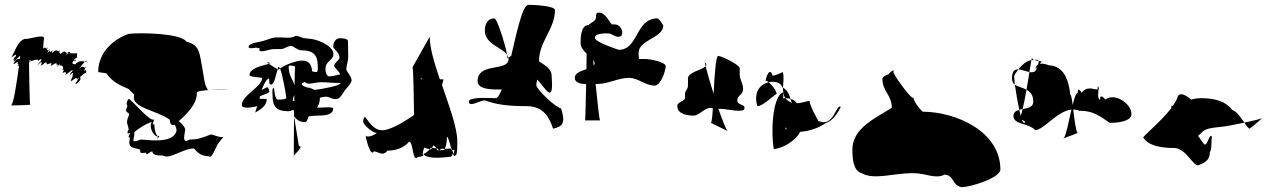

<svg xmlns="http://www.w3.org/2000/svg" viewBox="-20 -786 5264 794"><path d="M24 -350C28 -350 102 -351 105 -353C102 -352 100 -524 100 -524C101 -527 101 -530 103 -531H102V-537C107 -538 109 -537 106 -533V-532C124 -539 142 -544 136 -533C136 -533 160 -553 148 -533C148 -531 147 -535 135 -515C136 -515 156 -540 151 -524C151 -524 157 -530 148 -515C158 -515 173 -540 174 -520C181 -520 201 -534 189 -514C197 -514 218 -536 214 -516C215 -516 225 -529 216 -509C218 -509 235 -536 225 -516C225 -516 250 -517 238 -497C238 -497 250 -504 238 -484C238 -484 262 -496 250 -476C254 -476 290 -510 278 -490C278 -485 277 -496 266 -472C271 -479 290 -494 280 -476C280 -466 284 -480 272 -452C272 -448 282 -468 273 -448C273 -448 303 -476 297 -456C297 -456 314 -476 302 -456C302 -456 303 -458 291 -438C303 -438 322 -469 310 -460C310 -460 313 -466 312 -468C320 -476 332 -486 336 -485C336 -491 337 -501 328 -492C328 -498 342 -523 330 -506C330 -504 320 -520 308 -500C308 -504 322 -522 331 -531C322 -533 306 -537 291 -520C273 -520 280 -532 287 -537C287 -538 287 -539 286 -540C291 -544 295 -547 298 -549C299 -559 299 -566 299 -566C289 -564 277 -566 267 -566C259 -565 253 -562 248 -554C248 -555 253 -562 258 -567C243 -570 250 -581 232 -564C216 -564 236 -594 224 -574C216 -574 215 -586 194 -566C194 -566 202 -588 190 -570C186 -568 192 -586 176 -566C176 -566 178 -572 180 -577C175 -578 174 -581 175 -584C170 -585 167 -594 158 -585L162 -630C156 -644 106 -625 86 -625H83C83 -626 82 -626 83 -626C82 -626 81 -625 80 -624C54 -617 38 -567 27 -548C27 -548 55 -571 44 -551C44 -551 41 -552 34 -538C34 -534 45 -553 36 -533C43 -533 57 -551 64 -556C63 -552 63 -547 62 -543C55 -542 43 -542 36 -521C36 -517 61 -541 52 -521C52 -521 62 -528 52 -511C53 -512 56 -514 59 -516C48 -439 36 -350 24 -350ZM51 -509C51 -510 51 -510 52 -511C52 -510 51 -510 51 -509ZM74 -514V-515ZM106 -532C106 -531 105 -531 103 -531C104 -531 105 -532 106 -532ZM150 -522C149 -522 150 -523 151 -524C151 -523 150 -523 150 -522ZM175 -584C176 -590 183 -597 176 -584ZM180 -577C183 -583 186 -587 183 -576C182 -576 181 -577 180 -577ZM258 -567C264 -572 270 -574 270 -566H267C264 -566 260 -566 258 -567ZM266 -470C266 -471 265 -471 266 -472ZM287 -537C292 -541 296 -541 291 -533C289 -533 288 -535 287 -537ZM297 -544C297 -544 298 -546 298 -549C301 -551 301 -551 297 -544ZM306 -462C306 -461 304 -461 304 -460C304 -460 306 -462 306 -462ZM331 -531C337 -536 340 -538 336 -530C335 -530 333 -531 331 -531ZM336 -485C337 -485 338 -484 338 -482C337 -482 336 -483 336 -485Z M386 -488C386 -488 416 -483 420 -483C444 -447 478 -432 512 -418C519 -410 527 -402 535 -395C534 -394 534 -392 534 -389C524 -340 630 -329 682 -291C683 -279 685 -267 700 -269L702 -271C707 -263 710 -255 710 -245C696 -188 583 -209 562 -209C516 -191 536 -208 536 -236C522 -234 590 -281 608 -281C594 -263 614 -221 634 -221C624 -203 639 -220 639 -224C625 -216 618 -253 618 -275C604 -257 618 -293 618 -293C604 -275 523 -377 512 -377C497 -359 507 -349 507 -346C490 -314 518 -325 514 -311C496 -275 512 -268 512 -250C498 -225 518 -239 518 -234C504 -216 518 -216 518 -216C504 -168 538 -177 560 -167C556 -145 575 -155 585 -155C580 -137 601 -160 610 -160C611 -142 637 -143 654 -143C682 -125 736 -172 782 -172C798 -154 812 -140 844 -140C854 -127 871 -172 880 -190L904 -220C890 -215 861 -230 852 -230C806 -212 793 -209 764 -209C728 -187 746 -236 746 -252C742 -264 732 -275 719 -285C747 -309 796 -355 794 -402C794 -409 819 -412 848 -414H840C825 -434 823 -469 818 -497C804 -565 809 -600 750 -614C731 -648 561 -652 513 -646C453 -626 386 -572 386 -488ZM680 -315C680 -315 679 -315 679 -315C679 -315 680 -315 680 -315ZM848 -414C889 -417 932 -415 932 -415C902 -415 881 -414 848 -414Z M980 -352C980 -330 1044 -347 1044 -347C1044 -345 1036 -329 1036 -320C1036 -324 1083 -339 1083 -376C1083 -378 1065 -377 1060 -377C1052 -377 1054 -379 1054 -385C1054 -393 1094 -397 1094 -409L1088 -425C1077 -425 1070 -415 1062 -415C1063 -415 1079 -461 1092 -461C1096 -461 1089 -436 1101 -436C1115 -436 1122 -481 1128 -500C1118 -505 1102 -515 1092 -522C1075 -516 1012 -507 1012 -476C1012 -466 1064 -467 1064 -463C1064 -427 980 -392 980 -352ZM1008 -592C1008 -582 1038 -589 1038 -589C1043 -589 1047 -587 1052 -587C1056 -587 1046 -574 1062 -574C1078 -574 1097 -583 1113 -583H1140C1158 -583 1167 -596 1185 -596C1193 -596 1210 -578 1226 -578C1274 -578 1294 -560 1294 -514C1294 -505 1297 -488 1287 -488C1284 -488 1278 -489 1271 -491C1268 -522 1256 -541 1212 -534C1183 -526 1158 -517 1138 -503C1149 -478 1164 -387 1164 -382C1164 -374 1137 -374 1130 -374C1114 -374 1116 -422 1112 -422C1104 -422 1107 -400 1107 -392C1107 -347 1121 -326 1173 -326C1187 -326 1186 -332 1194 -332C1194 -332 1194 -328 1196 -323V-306C1207 -290 1219 -281 1243 -281C1248 -281 1253 -295 1257 -305C1271 -307 1285 -308 1299 -308C1321 -308 1358 -310 1358 -338C1358 -345 1308 -341 1302 -341H1291C1298 -351 1303 -364 1303 -382C1312 -384 1320 -386 1329 -386C1343 -386 1349 -377 1362 -377C1385 -371 1394 -396 1406 -412C1412 -420 1434 -442 1434 -454C1434 -470 1412 -492 1412 -499C1412 -512 1420 -532 1420 -550C1420 -571 1419 -592 1419 -616C1419 -627 1392 -628 1386 -628C1366 -628 1358 -608 1358 -592C1358 -586 1384 -568 1384 -548C1384 -537 1362 -526 1362 -514C1362 -505 1386 -490 1386 -478C1386 -478 1350 -470 1344 -470C1328 -470 1326 -490 1326 -502C1326 -534 1359 -537 1359 -562C1359 -598 1287 -626 1257 -626C1251 -626 1246 -628 1242 -628C1228 -628 1216 -638 1203 -638C1182 -624 1152 -633 1128 -631C1106 -633 1084 -620 1066 -616C1052 -612 1008 -608 1008 -592ZM1092 -522C1084 -528 1080 -531 1092 -527C1098 -525 1097 -524 1092 -522ZM1128 -500C1130 -505 1130 -509 1132 -509C1134 -509 1136 -507 1138 -503C1136 -502 1134 -499 1132 -498C1131 -498 1130 -499 1128 -500ZM1174 -505C1174 -510 1172 -515 1179 -515C1187 -515 1194 -514 1200 -511C1199 -502 1199 -472 1198 -433C1191 -458 1174 -476 1174 -505ZM1191 -371C1191 -379 1194 -387 1197 -393V-368C1193 -368 1191 -369 1191 -371ZM1195 -142C1195 -141 1194 -140 1194 -140C1193 -140 1194 -141 1195 -142ZM1195 -142C1201 -151 1238 -182 1216 -182L1196 -305C1195 -227 1195 -155 1195 -142ZM1241 -447C1245 -443 1250 -440 1257 -440C1271 -440 1290 -446 1308 -446C1332 -446 1355 -443 1380 -443L1388 -442C1388 -432 1319 -419 1281 -414C1271 -419 1261 -424 1251 -424C1218 -435 1226 -441 1241 -447Z M1482 -284C1482 -265 1533 -231 1539 -237C1533 -229 1492 -211 1492 -229C1492 -214 1513 -134 1526 -160C1544 -160 1563 -137 1582 -163C1616 -163 1650 -174 1672 -200C1690 -200 1685 -111 1708 -137C1716 -137 1724 -139 1731 -142C1729 -145 1728 -148 1728 -152C1728 -155 1731 -163 1734 -176C1742 -172 1751 -170 1762 -168C1766 -173 1769 -178 1772 -184C1778 -184 1784 -173 1789 -165C1794 -165 1798 -164 1803 -164C1803 -165 1804 -165 1804 -166C1812 -166 1818 -158 1824 -184C1824 -184 1828 -194 1828 -220C1835 -220 1841 -188 1848 -165C1854 -165 1858 -166 1860 -167C1860 -165 1857 -156 1854 -147C1857 -141 1861 -138 1865 -145C1871 -145 1871 -177 1871 -203C1871 -257 1838 -346 1808 -434C1812 -448 1814 -457 1814 -458H1799C1776 -525 1757 -589 1757 -634L1686 -508C1690 -503 1692 -327 1692 -320V-310C1656 -286 1612 -257 1571 -248C1529 -242 1511 -276 1490 -302C1480 -302 1482 -270 1482 -284ZM1723 -458C1723 -458 1720 -458 1720 -458C1720 -463 1721 -463 1723 -465ZM1731 -149C1743 -154 1754 -164 1762 -175L1789 -172C1794 -165 1799 -160 1803 -171C1820 -170 1837 -171 1848 -172C1850 -164 1852 -159 1854 -154C1851 -146 1848 -138 1844 -138C1839 -138 1748 -123 1731 -149Z M1919 -366C1919 -340 1965 -371 1985 -371C2035 -352 2089 -347 2159 -347C2231 -347 2254 -294 2267 -254C2307 -262 2320 -278 2300 -338C2282 -338 2198 -416 2198 -434C2198 -442 2200 -450 2202 -457C2221 -437 2242 -403 2253 -403C2269 -403 2261 -465 2261 -475C2261 -509 2209 -528 2209 -534C2209 -614 2275 -666 2275 -744C2275 -763 2181 -766 2165 -766C2141 -766 2118 -657 2094 -555C2090 -553 2086 -550 2082 -547C2082 -545 2083 -544 2083 -542C2083 -488 1955 -530 1955 -450C1955 -412 2029 -416 2055 -416C2046 -394 2038 -380 2029 -380C2013 -380 1919 -387 1919 -366ZM1985 -660C1985 -603 2056 -590 2077 -560C2069 -605 2035 -710 2025 -710C1995 -710 1985 -684 1985 -660ZM2077 -560C2080 -556 2081 -552 2082 -547L2079 -544C2079 -547 2078 -553 2077 -560Z M2357 -464C2357 -444 2380 -439 2404 -438C2402 -358 2401 -288 2399 -288H2461C2458 -296 2451 -363 2443 -439H2453C2495 -439 2537 -464 2581 -464C2619 -464 2649 -432 2687 -432C2713 -432 2733 -494 2733 -512C2733 -530 2666 -542 2649 -542H2623C2621 -542 2621 -568 2621 -568C2621 -621 2723 -630 2723 -680C2723 -682 2705 -710 2699 -710C2607 -710 2621 -580 2539 -580C2539 -580 2440 -611 2440 -630C2440 -648 2479 -648 2493 -648C2511 -648 2519 -634 2537 -634C2552 -634 2553 -644 2553 -654C2553 -668 2539 -685 2523 -685H2511C2505 -685 2486 -734 2457 -734C2445 -734 2445 -727 2445 -716C2445 -697 2423 -694 2413 -681V-682C2381 -682 2381 -627 2381 -607C2381 -591 2393 -577 2406 -564C2406 -544 2405 -522 2405 -500C2383 -492 2357 -485 2357 -464ZM2433 -538C2437 -533 2439 -528 2439 -524C2439 -520 2437 -518 2435 -515C2434 -523 2434 -531 2433 -538Z M2781 -348C2781 -313 2823 -308 2849 -308C2871 -308 2893 -340 2919 -340C2922 -339 2926 -339 2928 -338C2926 -304 2923 -279 2920 -278L2989 -244C2982 -251 2967 -290 2951 -336H2957C2979 -336 3012 -328 3033 -328C3044 -328 3059 -328 3059 -340C3059 -356 3029 -351 3029 -370C3029 -394 3053 -392 3053 -418C3053 -442 3039 -457 3039 -477V-504C3039 -518 2963 -555 2950 -555C2940 -555 2935 -473 2931 -398C2916 -445 2904 -489 2898 -512C2884 -497 2825 -487 2825 -462V-432C2825 -416 2813 -411 2813 -399V-382C2813 -366 2781 -366 2781 -348ZM2895 -528C2902 -522 2902 -517 2898 -512C2895 -523 2894 -529 2895 -528Z M3112 -347C3098 -393 3113 -435 3159 -446C3172 -435 3192 -410 3192 -396C3192 -406 3139 -347 3112 -347ZM3146 -450C3146 -454 3152 -452 3159 -446C3184 -452 3213 -443 3214 -424C3214 -425 3215 -425 3218 -424C3219 -447 3223 -470 3217 -488C3207 -483 3185 -473 3175 -473C3163 -514 3146 -462 3146 -450ZM3180 -170C3211 -170 3270 -202 3289 -241C3322 -243 3363 -254 3396 -278C3428 -287 3449 -328 3457 -344C3437 -359 3429 -256 3364 -286C3364 -286 3328 -350 3328 -368C3327 -372 3301 -360 3275 -359C3270 -367 3261 -374 3249 -377C3251 -370 3252 -365 3256 -361C3245 -364 3234 -372 3228 -380H3218C3220 -380 3220 -410 3216 -403C3173 -383 3168 -231 3180 -170ZM3218 -424C3226 -420 3243 -404 3249 -377C3243 -379 3235 -380 3228 -380C3219 -392 3218 -407 3218 -424ZM3228 -260C3230 -256 3232 -254 3236 -251C3230 -251 3227 -252 3228 -260Z M3505 -168C3505 -130 3508 -79 3545 -69C3595 -41 3677 -70 3753 -70C3813 -70 3845 -44 3887 -64C3927 -60 3916 -20 3956 -12C3995 -12 4117 -51 4117 -85C4117 -243 3932 -324 3796 -324C3778 -340 3757 -370 3757 -384C3757 -362 3663 -491 3675 -491C3679 -491 3677 -505 3653 -478C3647 -478 3631 -469 3629 -461C3629 -407 3668 -394 3668 -340C3601 -298 3505 -256 3505 -168Z M4165 -460C4165 -449 4170 -441 4177 -436C4175 -452 4174 -465 4174 -472C4177 -479 4183 -489 4191 -499C4176 -500 4165 -492 4165 -460ZM4171 -306C4171 -270 4233 -278 4261 -248C4296 -248 4352 -327 4411 -333C4400 -285 4389 -227 4379 -214C4395 -221 4447 -238 4436 -238C4430 -238 4424 -289 4418 -333C4426 -333 4435 -332 4443 -328C4501 -328 4525 -308 4569 -278C4619 -278 4659 -289 4659 -314C4659 -360 4587 -404 4551 -374C4551 -374 4529 -404 4529 -374C4517 -374 4522 -416 4524 -421C4522 -428 4519 -438 4519 -416C4499 -416 4475 -432 4453 -402C4453 -402 4437 -432 4437 -402C4430 -402 4423 -381 4416 -352C4413 -376 4410 -394 4406 -394C4400 -456 4379 -513 4318 -516C4302 -522 4289 -524 4280 -522L4288 -532C4288 -532 4284 -532 4275 -534C4276 -531 4275 -526 4273 -519C4266 -515 4263 -509 4262 -501L4270 -510C4268 -505 4266 -500 4263 -494C4257 -487 4247 -486 4237 -488C4233 -466 4230 -440 4225 -415C4241 -406 4253 -393 4253 -366C4253 -342 4230 -339 4209 -335C4206 -322 4203 -313 4201 -307C4199 -315 4197 -323 4195 -332C4182 -328 4171 -322 4171 -306ZM4177 -436C4189 -427 4209 -424 4225 -415C4220 -385 4214 -356 4209 -335C4204 -334 4199 -333 4195 -332C4188 -365 4181 -406 4177 -436ZM4191 -499C4205 -517 4225 -534 4243 -537H4245C4243 -527 4241 -509 4237 -488C4222 -491 4205 -498 4191 -499ZM4206 -291C4215 -286 4224 -281 4216 -278C4213 -277 4209 -282 4206 -291ZM4245 -537C4249 -537 4253 -538 4257 -538C4251 -540 4248 -543 4248 -546C4248 -546 4246 -544 4245 -537ZM4257 -538C4267 -539 4274 -540 4275 -534C4269 -535 4262 -536 4257 -538ZM4379 -214C4378 -212 4376 -212 4375 -212C4375 -212 4379 -214 4379 -214ZM4524 -421C4524 -421 4525 -421 4525 -416C4525 -416 4525 -418 4524 -417Z M4709 -216C4729 -184 4779 -174 4836 -174C4886 -174 4917 -90 4939 -104C4971 -116 4983 -130 4983 -156C4993 -169 4988 -211 4992 -220C4982 -239 4973 -181 4961 -189C4953 -195 4941 -217 4935 -223C4935 -227 4933 -222 4950 -238C4962 -254 4989 -257 5025 -261C5045 -262 5087 -271 5126 -279C5112 -299 5095 -325 5075 -332C5051 -365 5007 -380 4949 -380C4933 -380 4919 -378 4906 -374C4887 -391 4861 -406 4851 -388C4848 -376 4840 -363 4830 -348C4826 -351 4823 -350 4824 -339C4778 -279 4694 -213 4709 -216ZM5126 -279C5165 -287 5200 -296 5200 -298C5200 -298 5152 -254 5146 -254C5140 -258 5133 -268 5126 -279Z"/></svg>

Font: Alpina
Style: Regular
Weight: 400
Version: Version 0.9